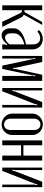

<svg xmlns="http://www.w3.org/2000/svg" viewBox="894 -1437 551 2379"><g transform="rotate(90 1169.5 -247.5)"><path d="M142 -225Q131 -245 110 -245H106V0H46V-495H106V-275H129L253 -495H289L162 -267Q174 -261 185 -250Q196 -239 203 -222L313 0H250Z M331 -143Q331 -197 383 -236Q435 -275 530 -295V-379Q530 -422 509.5 -446Q489 -470 453 -470Q431 -470 410 -461Q389 -452 373 -435L351 -454Q371 -476 399.5 -489Q428 -502 464 -502Q491 -502 514.5 -492.5Q538 -483 555.5 -466Q573 -449 582.5 -425.5Q592 -402 592 -375V0H530V-30L539 -58L528 -62Q508 -32 477 -12Q446 8 416 8Q379 8 355 -22Q331 -52 331 -99ZM446 -35Q468 -35 492 -51Q516 -67 530 -92V-274Q466 -257 429.5 -224Q393 -191 393 -145V-110Q393 -75 407 -55Q421 -35 446 -35Z M982 0H921V-378L925 -408H913L914 -378L834 0H793L713 -378L711 -408H699L705 -378V0H673V-495H748L820 -164L821 -135H833L835 -164L906 -495H982Z M1312 -495V0H1280V-403L1288 -432L1275 -433L1269 -404L1111 0H1070V-495H1100V-156L1095 -127L1107 -125L1113 -155L1245 -495Z M1521 -503Q1548 -503 1572 -492.5Q1596 -482 1614 -464.5Q1632 -447 1642.5 -423.5Q1653 -400 1653 -374V-121Q1653 -95 1642.5 -71.5Q1632 -48 1614.5 -30.5Q1597 -13 1573.5 -2.5Q1550 8 1523 8Q1496 8 1471.5 -2.5Q1447 -13 1428.5 -30.5Q1410 -48 1399 -71.5Q1388 -95 1388 -121V-374Q1388 -400 1398.5 -423.5Q1409 -447 1427.5 -464.5Q1446 -482 1470 -492.5Q1494 -503 1521 -503ZM1522 -473Q1490 -473 1470 -450Q1450 -427 1450 -391V-104Q1450 -68 1470 -45Q1490 -22 1522 -22Q1554 -22 1572.5 -44.5Q1591 -67 1591 -104V-391Q1591 -428 1572.5 -450.5Q1554 -473 1522 -473Z M1780 -495V-262H1908V-495H1969V0H1908V-233H1780V0H1720V-495Z M2299 -495V0H2267V-403L2275 -432L2262 -433L2256 -404L2098 0H2057V-495H2087V-156L2082 -127L2094 -125L2100 -155L2232 -495Z"/></g></svg>

Font: Moniqa Paragraph
Style: Regular
Weight: 400
Designer: Rajesh Rajput
Foundry: Rajesh Rajput
Version: Version 1.000